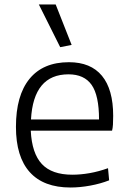

<svg xmlns="http://www.w3.org/2000/svg" viewBox="-20 -826 572 855"><path d="M294 9Q174 9 112.5 -59.5Q51 -128 51 -261Q51 -401 111.5 -475Q172 -549 287 -549Q384 -549 434 -488.5Q484 -428 484 -310Q484 -287 483 -271Q482 -255 479 -244H117Q122 -143 166.5 -95.5Q211 -48 302 -48Q339 -48 379 -55Q419 -62 461 -77L466 -23Q428 -8 382 0.5Q336 9 294 9ZM285 -495Q129 -495 118 -294H421Q421 -401 388 -448Q355 -495 285 -495ZM248 -616 153 -806H228L299 -626Z"/></svg>

Font: Encode Sans Normal
Style: Light
Weight: 300
Designer: Pablo Impallari, Andres Torresi
Foundry: Pablo Impallari, Andres Torresi
Version: Version 1.000; ttfautohint (v1.00) -l 8 -r 50 -G 200 -x 14 -